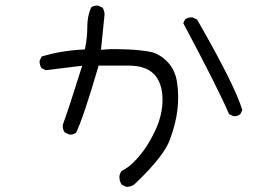

<svg xmlns="http://www.w3.org/2000/svg" viewBox="-20 -663 1040 713"><path d="M849.6 -231.4Q863.3 -231.4 872.1 -238.8L879.9 -253.9Q853 -345.2 711.9 -590.3L695.8 -598.1Q693.8 -598.6 692.4 -598.6Q678.2 -598.6 667.5 -591.3L660.6 -577.1Q793 -328.1 830.6 -239.3L846.2 -231.9Q848.1 -231.4 849.6 -231.4ZM451.2 30.8Q471.7 30.8 485.4 15.6Q587.4 -82 610.4 -143.1Q633.3 -204.1 639.2 -257.8Q641.6 -280.8 641.6 -306.2Q641.6 -331.5 637.2 -358.9Q629.9 -405.3 600.6 -434.6Q571.3 -463.9 538.6 -470.5Q505.9 -477.1 452.6 -479.5Q428.2 -480.5 417.2 -480.5Q406.2 -480.5 394.3 -480.5Q382.3 -480.5 355 -478L367.7 -603.5Q368.2 -606 368.2 -608.9Q368.2 -623.5 360.8 -634.3L344.2 -642.1Q342.3 -642.6 339.8 -642.6Q337.4 -642.6 333.5 -641.6Q325.2 -640.6 318.4 -635.3Q304.2 -603.5 304.2 -563.5Q304.2 -523.4 296.4 -485.4L294.9 -479.5Q247.1 -477.1 208.5 -470.5Q169.9 -463.9 134.8 -453.1L127.4 -438Q127 -436 127 -434.6Q127 -433.1 127.2 -430.9Q127.4 -428.7 127.9 -425.8Q128.4 -422.9 129.4 -419.9Q131.3 -414.6 134.3 -409.7L149.9 -402.3L285.2 -418.9Q232.9 -252 213.4 -200.2Q212.9 -198.2 212.9 -196.3Q212.9 -182.1 220.2 -171.4L236.8 -163.6Q238.8 -163.1 240.2 -163.1Q253.9 -163.1 262.7 -170.4Q291 -229.5 346.2 -419.4H457Q520 -419.4 550.8 -388.7Q583.5 -356 583.5 -292Q583.5 -239.3 559.6 -185.1Q525.4 -109.9 479.5 -64Q456.1 -40 432.1 -28.3Q424.8 -19.5 423.3 -7.3Q423.3 10.3 432.1 22.9L448.7 30.8Q449.7 30.8 451.2 30.8Z"/></svg>

Font: NaikaiFont
Style: Light
Weight: 300
Version: Version 1.89